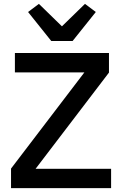

<svg xmlns="http://www.w3.org/2000/svg" viewBox="-20 -972 631 992"><path d="M554 0H37V-101L416 -598H57V-698H543V-597L164 -100H554ZM245 -760 125 -910 181 -952 300 -836 419 -952 475 -910 355 -760Z"/></svg>

Font: IBM Plex Thai Medium
Style: Regular
Weight: 500
Designer: Mike Abbink, Paul van der Laan, Pieter van Rosmalen, Ben Mitchell, Mark Frömberg
Foundry: Bold Monday
Version: Version 1.0